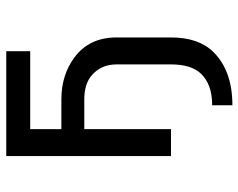

<svg xmlns="http://www.w3.org/2000/svg" viewBox="-96 -482 777 626"><g transform="rotate(-90 293.0 -168.5)"><path d="M97.7 0V-537.1H439.5V-459H185.5V-357.4H282.7Q361.3 -357.4 418.5 -315.4Q484.4 -267.1 484.4 -177.7V0Q484.4 90.3 436.5 138.7Q375.5 200.2 263.2 200.2V134.3Q332.5 134.3 367.2 96.7Q396.5 64.9 396.5 0V-177.7Q396.5 -226.1 362.8 -256.8Q334 -282.7 283.2 -282.7H185.5V0Z"/></g></svg>

Font: Consola Mono
Style: Book
Weight: 400
Monospace: yes
Version: Version 2.001